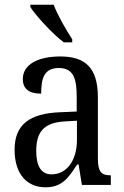

<svg xmlns="http://www.w3.org/2000/svg" viewBox="-20 -786 527 816"><path d="M251 -606H287V-619C262 -657 225 -721 208 -766H109V-756C131 -721 203 -642 251 -606ZM173 10C245 10 271 -31 308 -87H314L328 0H451V-41H448C410 -41 396 -57 396 -113V-372C396 -499 342 -546 236 -546C143 -546 77 -513 77 -450C77 -408 104 -388 155 -388C155 -452 167 -497 230 -497C295 -497 306 -447 306 -373V-312L236 -309C105 -304 42 -256 42 -150C42 -41 99 10 173 10ZM199 -45C154 -45 134 -82 134 -144C134 -223 164 -265 256 -270L307 -273V-191C307 -106 265 -45 199 -45Z"/></svg>

Font: Noto Serif Ethiopic Cn
Style: Regular
Weight: 400
Width: 3
Designer: Monotype Design Team
Foundry: Monotype Imaging Inc.
Version: Version 2.102